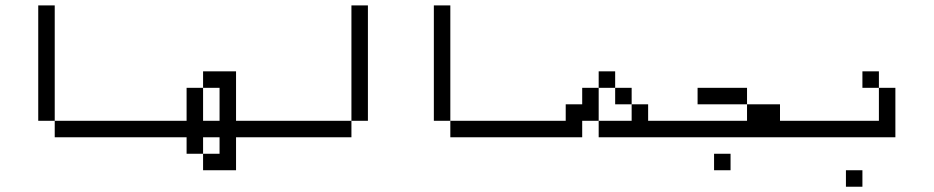

<svg xmlns="http://www.w3.org/2000/svg" viewBox="-20 -708 3540 728"><path d="M187.5 -250H125V-687.5H187.5ZM187.5 -250H500V-187.5H187.5Z M875 -250H1000V-187.5H875V-62.5H750V-125H812.5V-187.5H750V-125H687.5V-187.5H500V-250H687.5V-375H750V-250H812.5V-375H750V-437.5H875Z M1375 -250H1312.5V-687.5H1375ZM1000 -250H1312.5V-187.5H1000Z M1687.5 -250H1625V-687.5H1687.5ZM1687.5 -250H2000V-187.5H1687.5Z M2312.5 -375H2250V-437.5H2312.5ZM2000 -250H2125V-312.5H2187.5V-375H2250V-250H2187.5V-187.5H2000ZM2250 -250H2375V-312.5H2437.5V-250H2500V-187.5H2250ZM2312.5 -375H2375V-312.5H2312.5Z M2812.5 -312.5H2625V-375H2812.5ZM2500 -250H2812.5V-312.5H2937.5V-250H3000V-187.5H2500ZM2687.5 -125H2750V-62.5H2687.5Z M3312.5 -375H3250V-437.5H3312.5ZM3000 -250H3312.5V-375H3375V-187.5H3000ZM3187.5 -62.5H3250V0H3187.5Z"/></svg>

Font: 寒蝉点阵体 16px
Style: Regular
Weight: 400
Designer: Designed by Warren2060
Foundry: ChillType
Version: Version 1.000